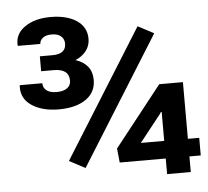

<svg xmlns="http://www.w3.org/2000/svg" viewBox="-52 -777 901 832"><g transform="rotate(-5 399.0 -361.0)"><path d="M292 -57.1 222.7 -93.8 569.8 -649.4 639.2 -612.8ZM641.6 0V-67.9H441.4L435.1 -129.4L641.6 -391.1H744.6V-144.5H793.9V-67.9H744.6V0ZM540 -144.5H641.6V-270L638.7 -271L632.3 -261.2ZM198.2 -320.3Q127.4 -320.3 81.5 -350.8Q35.6 -381.3 38.6 -436.5L39.6 -439.5H137.2Q137.2 -418.9 152.6 -407.5Q168 -396 195.8 -396Q225.1 -396 241.5 -407.7Q257.8 -419.4 257.8 -440.4Q257.8 -491.7 191.4 -491.7H136.7V-556.6H191.4Q250.5 -556.6 250.5 -602.1Q250.5 -621.1 236.8 -633.8Q223.1 -646.5 195.8 -646.5Q170.9 -646.5 157.2 -635.7Q143.6 -625 143.6 -609.9H45.9L44.9 -612.8Q42 -662.1 85.4 -692.1Q128.9 -722.2 197.3 -722.2Q268.1 -722.2 310.8 -693.6Q353.5 -665 353.5 -613.8Q353.5 -584.5 336.2 -561.8Q318.8 -539.1 289.1 -526.9Q360.4 -502.9 360.4 -434.6Q360.4 -380.4 316.7 -350.3Q272.9 -320.3 198.2 -320.3Z"/></g></svg>

Font: Roboto Slab
Style: Bold
Weight: 700
Designer: Google
Version: Version 2.000; ttfautohint (v1.8.1.43-b0c9)